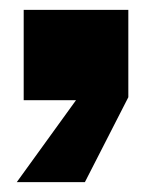

<svg xmlns="http://www.w3.org/2000/svg" viewBox="-20 -203 308 389"><path d="M14 166 134 0H28V-183H240V-6L152 166Z"/></svg>

Font: Hubot Sans Condensed ExtraLight Black
Style: Regular
Weight: 900
Version: Version 2.000